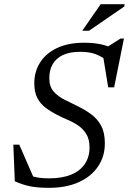

<svg xmlns="http://www.w3.org/2000/svg" viewBox="-20 -891 618 921"><path d="M498.5 -596.5Q468 -620 438.8 -631.2Q409.5 -642.5 364.5 -642.5Q316 -642.5 283 -627.5Q250 -612.5 233.2 -584.2Q216.5 -556 216.5 -515.5Q216.5 -475.5 237.5 -451.8Q258.5 -428 291 -412.2Q323.5 -396.5 357 -379.5Q390.5 -363 419.2 -341.5Q448 -320 465.5 -287.2Q483 -254.5 483 -203.5Q483 -140.5 450.2 -92.2Q417.5 -44 357.5 -17Q297.5 10 215 10Q162.5 10 126.2 3Q90 -4 51 -21.5L44 -197H72.5L147 -26L121.5 -50Q145 -41.5 166.8 -38.5Q188.5 -35.5 215 -35.5Q278.5 -35.5 321.8 -53.5Q365 -71.5 387.2 -105Q409.5 -138.5 409.5 -183.5Q409.5 -222 394.5 -247Q379.5 -272 356 -288.2Q332.5 -304.5 305.2 -316Q278 -327.5 254 -340Q222 -356.5 197.2 -375.5Q172.5 -394.5 158.5 -422.2Q144.5 -450 144.5 -491.5Q144.5 -547.5 172.5 -591.5Q200.5 -635.5 254 -660.8Q307.5 -686 383.5 -686Q421.5 -686 453.5 -680.5Q485.5 -675 523 -659.5L488.5 -662L558 -706H574.5L527.5 -472H499L472 -637ZM374.5 -743.5 463 -871H577.5L576.5 -860L407 -743.5Z"/></svg>

Font: Newsreader 16pt 16pt
Style: Italic
Weight: 400
Italic angle: -17°
Version: Version 1.003